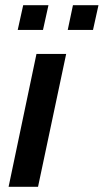

<svg xmlns="http://www.w3.org/2000/svg" viewBox="-20 -717 398 737"><path d="M13 0 120 -510H234L126 0ZM48 -602 69 -697H166L145 -602ZM240 -602 260 -697H358L337 -602Z"/></svg>

Font: Saira Semi Condensed Medium
Style: Italic
Weight: 500
Width: 4
Italic angle: -12°
Designer: Hector Gatti with collaboration of the Omnibus-Type team
Foundry: Omnibus-Type
Version: Version 1.001; ttfautohint (v1.8)